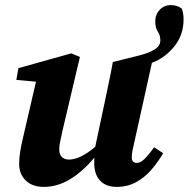

<svg xmlns="http://www.w3.org/2000/svg" viewBox="-20 -717 739 752"><path d="M437 15Q395 15 372 -9.5Q349 -34 349 -80Q349 -85 349 -90Q349 -95 350 -100Q304 -45 254.5 -15Q205 15 151 15Q107 15 81 -10Q55 -35 55 -75Q55 -100 59.5 -126Q64 -152 70 -177L121 -397L44 -404L52 -450L259 -508L293 -494L224 -202Q220 -181 216 -164Q212 -147 212 -133Q212 -112 222.5 -102Q233 -92 250 -92Q294 -92 353 -142L391 -321Q399 -360 407 -397.5Q415 -435 422 -474L526 -500Q559 -508 583.5 -522Q608 -536 608 -559Q608 -579 598 -593.5Q588 -608 588 -633Q588 -660 605.5 -678.5Q623 -697 649 -697Q675 -697 692 -683Q699 -665 699 -641Q699 -580 662.5 -535Q626 -490 575 -471L505 -155Q501 -139 498.5 -125Q496 -111 496 -101Q496 -79 516 -79Q530 -79 545 -93.5Q560 -108 584 -140L619 -117Q600 -84 574 -53.5Q548 -23 514 -4Q480 15 437 15Z"/></svg>

Font: Source Serif 4 SmText
Style: Bold Italic
Weight: 700
Italic angle: -12°
Designer: Frank Grießhammer
Foundry: Adobe
Version: Version 4.005;hotconv 1.1.0;makeotfexe 2.6.0